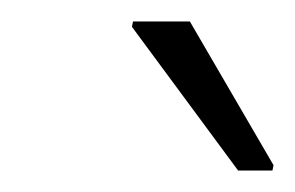

<svg xmlns="http://www.w3.org/2000/svg" viewBox="-20 -761 275 179"><path d="M202 -602 103 -736 104 -741H157L235 -607L234 -602Z"/></svg>

Font: Saira Thin ExtraLight
Style: Italic
Weight: 250
Italic angle: -12°
Version: Version 1.101